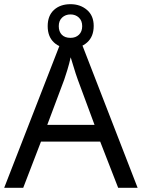

<svg xmlns="http://www.w3.org/2000/svg" viewBox="-20 -898 679 918"><path d="M545 0 459 -221H176L91 0H0L279 -717H360L638 0ZM352 -517Q349 -525 342 -546Q335 -567 328.5 -589.5Q322 -612 318 -624Q311 -593 302 -563.5Q293 -534 287 -517L206 -301H432ZM317 -667Q268 -667 238 -695Q208 -723 208 -773Q208 -823 238 -850.5Q268 -878 317 -878Q364 -878 396 -850.5Q428 -823 428 -774Q428 -723 396.5 -695Q365 -667 317 -667ZM317 -717Q342 -717 357.5 -732Q373 -747 373 -773Q373 -799 357 -814Q341 -829 317 -829Q293 -829 277 -814Q261 -799 261 -773Q261 -747 275.5 -732Q290 -717 317 -717Z"/></svg>

Font: Noto Sans Mandaic
Style: Regular
Weight: 400
Designer: Monotype Design Team
Foundry: Monotype Imaging Inc.
Version: Version 2.002; ttfautohint (v1.8.4.7-5d5b)